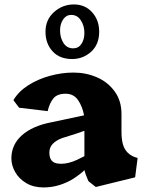

<svg xmlns="http://www.w3.org/2000/svg" viewBox="-20 -814 638 844"><path d="M30 -117.5Q30 -178 76.2 -219.2Q122.5 -260.5 206 -276.5L349.5 -307Q342.5 -345.5 323.2 -373.8Q304 -402 268 -402Q232 -402 215 -381.8Q198 -361.5 189.5 -325.5L64 -340.5L39 -373.5Q60.5 -411 103.2 -438.5Q146 -466 198.8 -480.5Q251.5 -495 303 -495Q358.5 -495 406.5 -474Q454.5 -453 484.2 -412Q514 -371 514 -313V-234.5Q514 -203 520.2 -180.2Q526.5 -157.5 542.2 -142Q558 -126.5 585 -119.5L574 -34.5L401 8L369 -17.5Q368.5 -18.5 368.2 -19Q368 -19.5 367.5 -20.5Q362 -32.5 357.2 -46Q352.5 -59.5 351.5 -66Q330.5 -46.5 303.8 -29.2Q277 -12 242.8 -1Q208.5 10 171.5 10Q127.5 10 95.5 -9Q63.5 -28 46.8 -57.5Q30 -87 30 -117.5ZM351 -127.5V-239Q335 -233 322 -228.8Q309 -224.5 293 -219.5Q273.5 -213.5 253 -207Q226.5 -197 211.8 -181.5Q197 -166 197 -143.5Q197 -125 203.2 -114Q209.5 -103 220.8 -98.5Q232 -94 248.5 -94Q264.5 -94 282.5 -98.5Q300.5 -103 317.8 -111Q335 -119 351 -127.5ZM180 -674.5Q180 -727.5 217.5 -761Q255 -794.5 305 -794.5Q354 -794.5 385 -760Q416 -725.5 416 -674.5Q416 -618.5 380.5 -586.5Q345 -554.5 297 -554.5Q242 -554.5 211 -588.5Q180 -622.5 180 -674.5ZM351 -669.5Q351 -700.5 335.5 -724.5Q320 -748.5 293 -748.5Q271 -748.5 257.5 -728.5Q244 -708.5 244 -680.5Q244 -648.5 259 -625Q274 -601.5 302 -601.5Q325 -601.5 338 -621Q351 -640.5 351 -669.5Z"/></svg>

Font: TMT Limkin
Style: Regular
Weight: 400
Designer: Gabriel Drozdov
Version: Version 1.000;Glyphs 3.1.2 (3151)